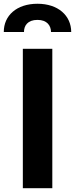

<svg xmlns="http://www.w3.org/2000/svg" viewBox="-56 -982 392 1002"><path d="M-36.2 -815H69.2C68.9 -847.7 88.1 -878.2 139.6 -878.2C190 -878.2 209.9 -848 210.2 -815H315.7C315.3 -900.9 247.2 -962.4 139.6 -962.4C31.2 -962.4 -36.6 -900.9 -36.2 -815ZM217 -727.3H63.2V0H217Z"/></svg>

Font: TID UI
Style: Bold
Weight: 700
Designer: The TID Project Authors
Foundry: Bakken & Bæck
Version: Version 1.001;hotconv 1.0.109;makeotfexe 2.5.65596